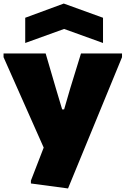

<svg xmlns="http://www.w3.org/2000/svg" viewBox="-22 -841 708 1081"><path d="M152 192V176L224 -10L-2 -519V-540H235L293 -342L328 -225H339L373 -342L434 -540H665V-519L361 220ZM120 -741 337 -821 558 -741V-599L339 -678L120 -599Z"/></svg>

Font: Encode Sans Normal
Style: Black
Weight: 900
Designer: Pablo Impallari, Andres Torresi
Foundry: Pablo Impallari, Andres Torresi
Version: Version 1.000; ttfautohint (v1.00) -l 8 -r 50 -G 200 -x 14 -